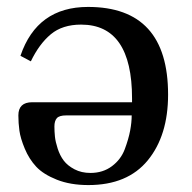

<svg xmlns="http://www.w3.org/2000/svg" viewBox="-20 -522 554 554"><path d="M137 -157Q137 -143 138.5 -128Q140 -113 146.5 -93Q153 -73 164 -58.5Q175 -44 195 -33.5Q215 -23 241 -23Q277 -23 303 -42.5Q329 -62 340 -91.5Q351 -121 355.5 -145Q360 -169 360 -189H171Q151 -189 144 -181Q137 -173 137 -157ZM33 -189Q33 -227 73 -227H361V-238Q361 -451 214 -451Q160 -451 126.5 -423Q93 -395 69 -345L39 -361Q87 -502 234 -502Q465 -502 465 -249Q465 -131 406.5 -59.5Q348 12 235 12Q183 12 144 -3.5Q105 -19 84.5 -41Q64 -63 51.5 -93Q39 -123 36 -145Q33 -167 33 -189Z"/></svg>

Font: Heuristica
Style: Regular
Weight: 400
Version: Version 1.0.1 ; ttfautohint (v1.4.1)